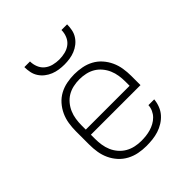

<svg xmlns="http://www.w3.org/2000/svg" viewBox="-205 -871 1010 1010"><g transform="rotate(-45 300.0 -366.0)"><path d="M302 8Q273 8 245 2.5Q217 -3 191.5 -16.5Q166 -30 146.5 -51.5Q127 -73 115 -99Q103 -125 98.5 -153Q94 -181 94 -210V-310Q94 -338 98.5 -366.5Q103 -395 115 -421Q127 -447 146 -468.5Q165 -490 190 -503.5Q215 -517 243.5 -522.5Q272 -528 300 -528Q328 -528 356.5 -522.5Q385 -517 410 -503.5Q435 -490 454 -468.5Q473 -447 485 -421Q497 -395 501.5 -366.5Q506 -338 506 -310V-241H137V-210Q137 -187 140.5 -164Q144 -141 153 -120Q162 -99 177.5 -81Q193 -63 213 -51.5Q233 -40 256 -35Q279 -30 302 -30Q319 -30 337 -32Q355 -34 372 -39Q389 -44 404.5 -52.5Q420 -61 432.5 -73.5Q445 -86 452.5 -102.5Q460 -119 461 -137H504Q502 -114 493.5 -92Q485 -70 470 -53Q455 -36 435 -23.5Q415 -11 393 -4Q371 3 348 5.5Q325 8 302 8ZM137 -279H463V-310Q463 -333 459.5 -356Q456 -379 447 -400Q438 -421 423 -439Q408 -457 388.5 -468.5Q369 -480 346 -485Q323 -490 300 -490Q277 -490 254 -485Q231 -480 211.5 -468.5Q192 -457 177 -439Q162 -421 153 -400Q144 -379 140.5 -356Q137 -333 137 -310ZM300 -600Q280 -600 260 -603Q240 -606 221.5 -613.5Q203 -621 187 -633.5Q171 -646 160 -663Q149 -680 145 -700Q141 -720 141 -740H183Q183 -718 191.5 -697Q200 -676 217 -662.5Q234 -649 256 -643.5Q278 -638 300 -638Q322 -638 344 -643.5Q366 -649 383 -662.5Q400 -676 408.5 -697Q417 -718 417 -740H459Q459 -720 455 -700Q451 -680 440 -663Q429 -646 413 -633.5Q397 -621 378.5 -613.5Q360 -606 340 -603Q320 -600 300 -600Z"/></g></svg>

Font: Iosevka Etoile Extralight
Style: Regular
Weight: 200
Designer: Belleve Invis
Foundry: Belleve Invis
Version: Version 22.1.2; ttfautohint (v1.8.4)